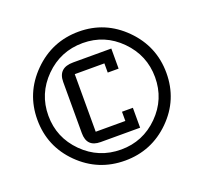

<svg xmlns="http://www.w3.org/2000/svg" viewBox="-131 -913 1147 1078"><g transform="rotate(-20 443.0 -374.0)"><path d="M826 -373Q826 -213 713 -101Q600 11 441 11Q281 11 168 -101Q55 -213 55 -373Q55 -532 168.5 -645.5Q282 -759 442 -759Q600 -759 713 -645.5Q826 -532 826 -373ZM441 -691Q308 -691 214.5 -597.5Q121 -504 121 -373Q121 -242 214.5 -148.5Q308 -55 441 -55Q572 -55 665 -148Q758 -241 758 -372Q758 -503 665 -597Q572 -691 441 -691ZM582 -253V-134H346Q264 -134 264 -217V-523Q264 -607 354 -607H582V-487H517V-542H340V-198H517V-253Z"/></g></svg>

Font: Kelly Slab
Style: Regular
Weight: 400
Designer: Denis Masharov
Foundry: Denis Masharov
Version: Version 1.001